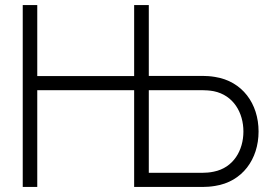

<svg xmlns="http://www.w3.org/2000/svg" viewBox="-20 -740 1084 760"><path d="M831 -435.5C813 -438.5 796.5 -439.5 782.5 -439.5H569V-720H511V-439H127.5V-720H70V0H127.5V-383H511V0H782.5C796.5 0 813 -1 831 -4C939 -20.5 1003.5 -109.5 1003.5 -219.5C1003.5 -330 939 -418.5 831 -435.5ZM826 -60.5C810.5 -57 793 -56 781.5 -56H569V-383H781.5C793 -383 810.5 -382 826 -379C904.5 -363 943.5 -293.5 943.5 -219.5C943.5 -145.5 904.5 -76 826 -60.5Z"/></svg>

Font: Hauora Light
Style: Regular
Weight: 300
Designer: Wayne Shih
Foundry: WCYS
Version: Version 1.001;hotconv 1.0.109;makeotfexe 2.5.65596